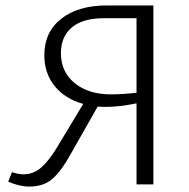

<svg xmlns="http://www.w3.org/2000/svg" viewBox="-20 -678 696 706"><path d="M544 -658V0H482V-298Q419 -285 370 -285Q349 -285 339 -286L238 -108Q206 -50 173.5 -21Q141 8 88 8Q51 8 10 -10L24 -45Q48 -37 66 -37Q103 -37 131.5 -62Q160 -87 189 -135L286 -296Q220 -314 181.5 -361Q143 -408 143 -475Q143 -560 205 -609Q267 -658 374 -658ZM482 -337V-611H361Q285 -611 244.5 -577.5Q204 -544 204 -482Q204 -414 254.5 -372.5Q305 -331 388 -331Q430 -331 482 -337Z"/></svg>

Font: Isabella Sans
Style: Regular
Weight: 400
Designer: Original fonts by Christian Thalmann (Catharsis Fonts), Modifications by Cristiano Sobral
Version: Version 0.002;July 12, 2020;FontCreator 13.0.0.2655 64-bit; 